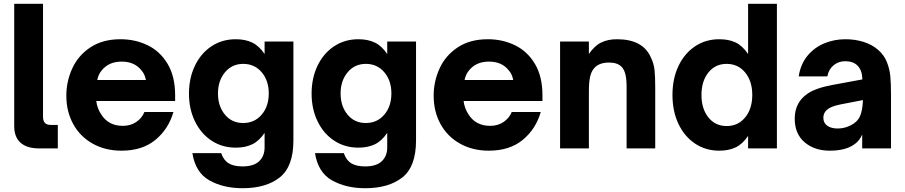

<svg xmlns="http://www.w3.org/2000/svg" viewBox="-20 -783 4773 1013"><path d="M186 0Q123 0 89 -29.5Q55 -59 55 -118V-763H207V-167Q207 -124 246 -124H285V0Z M330 -278Q330 -354 361.5 -422.5Q393 -491 457.5 -533.5Q522 -576 616 -576Q693 -576 758.5 -544.5Q824 -513 864 -446.5Q904 -380 904 -280V-250H488Q490 -231 497 -212.5Q504 -194 513 -181Q551 -119 628 -119Q669 -119 699 -139.5Q729 -160 742 -192H895Q869 -102 800 -45Q731 12 621 12Q535 12 468.5 -25.5Q402 -63 366 -129Q330 -195 330 -278ZM750 -361Q743 -394 726 -412Q690 -458 622 -458Q554 -458 517 -412Q500 -393 493 -361Z M995 25H1147Q1160 63 1187 79Q1214 95 1259 95Q1319 95 1347.5 67.5Q1376 40 1376 -5V-82Q1347 -39 1310.5 -21.5Q1274 -4 1224 -4Q1152 -4 1096 -41Q1040 -78 1008.5 -143Q977 -208 977 -289Q977 -371 1008.5 -436.5Q1040 -502 1096 -539Q1152 -576 1224 -576Q1274 -576 1310.5 -558.5Q1347 -541 1376 -498V-564H1528V-42Q1528 96 1456 153Q1384 210 1260 210Q1158 210 1084.5 168.5Q1011 127 995 25ZM1398 -290Q1398 -358 1360.5 -402Q1323 -446 1263 -446Q1204 -446 1167 -401.5Q1130 -357 1130 -290Q1130 -223 1166.5 -178.5Q1203 -134 1263 -134Q1323 -134 1360.5 -178Q1398 -222 1398 -290Z M1642 25H1794Q1807 63 1834 79Q1861 95 1906 95Q1966 95 1994.5 67.5Q2023 40 2023 -5V-82Q1994 -39 1957.5 -21.5Q1921 -4 1871 -4Q1799 -4 1743 -41Q1687 -78 1655.5 -143Q1624 -208 1624 -289Q1624 -371 1655.5 -436.5Q1687 -502 1743 -539Q1799 -576 1871 -576Q1921 -576 1957.5 -558.5Q1994 -541 2023 -498V-564H2175V-42Q2175 96 2103 153Q2031 210 1907 210Q1805 210 1731.5 168.5Q1658 127 1642 25ZM2045 -290Q2045 -358 2007.5 -402Q1970 -446 1910 -446Q1851 -446 1814 -401.5Q1777 -357 1777 -290Q1777 -223 1813.5 -178.5Q1850 -134 1910 -134Q1970 -134 2007.5 -178Q2045 -222 2045 -290Z M2268 -278Q2268 -354 2299.5 -422.5Q2331 -491 2395.5 -533.5Q2460 -576 2554 -576Q2631 -576 2696.5 -544.5Q2762 -513 2802 -446.5Q2842 -380 2842 -280V-250H2426Q2428 -231 2435 -212.5Q2442 -194 2451 -181Q2489 -119 2566 -119Q2607 -119 2637 -139.5Q2667 -160 2680 -192H2833Q2807 -102 2738 -45Q2669 12 2559 12Q2473 12 2406.5 -25.5Q2340 -63 2304 -129Q2268 -195 2268 -278ZM2688 -361Q2681 -394 2664 -412Q2628 -458 2560 -458Q2492 -458 2455 -412Q2438 -393 2431 -361Z M2935 0V-564H3087V-498Q3116 -541 3151.5 -558.5Q3187 -576 3235 -576Q3372 -576 3414 -480Q3430 -447 3433.5 -413Q3437 -379 3437 -320V0H3286V-322Q3286 -364 3280 -389.5Q3274 -415 3260 -430Q3238 -453 3194 -453Q3138 -453 3113 -421Q3099 -404 3093 -376Q3087 -348 3087 -302V0Z M3528 -282Q3528 -368 3559.5 -434.5Q3591 -501 3647 -538.5Q3703 -576 3775 -576Q3825 -576 3861 -559Q3897 -542 3927 -498V-763H4079V0H3927V-66Q3898 -23 3861.5 -5.5Q3825 12 3775 12Q3703 12 3647 -25.5Q3591 -63 3559.5 -129.5Q3528 -196 3528 -282ZM3949 -282Q3949 -355 3911.5 -400.5Q3874 -446 3814 -446Q3754 -446 3717.5 -400.5Q3681 -355 3681 -282Q3681 -209 3717.5 -163.5Q3754 -118 3814 -118Q3874 -118 3911.5 -163.5Q3949 -209 3949 -282Z M4173 -157Q4173 -243 4241 -289Q4285 -319 4373 -335L4530 -364Q4529 -411 4505 -436Q4483 -460 4439 -460Q4404 -460 4378 -438.5Q4352 -417 4345 -380H4194Q4204 -445 4240.5 -489Q4277 -533 4329.5 -554.5Q4382 -576 4440 -576Q4491 -576 4536 -562Q4581 -548 4613 -520Q4645 -492 4659.5 -455Q4674 -418 4677.5 -379.5Q4681 -341 4681 -280V0H4529V-73Q4513 -37 4484 -19Q4438 12 4358 12Q4277 12 4225 -32.5Q4173 -77 4173 -157ZM4465 -120Q4503 -138 4517 -169Q4531 -200 4533 -255L4414 -232Q4385 -226 4368.5 -219Q4352 -212 4341 -202Q4324 -185 4324 -162Q4324 -134 4345 -119.5Q4366 -105 4399 -105Q4434 -105 4465 -120Z"/></svg>

Font: Open Sauce One ExtraBold
Style: Regular
Weight: 800
Designer: Alfredo Marco Pradil
Foundry: Creative Sauce Fz LLC
Version: Version 1.477